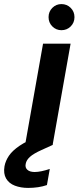

<svg xmlns="http://www.w3.org/2000/svg" viewBox="-121 -710 385 941"><path d="M2 0 90 -496H225L137 0ZM180 -562Q154 -562 135.5 -580.5Q117 -599 117 -626Q117 -653 135.5 -671.5Q154 -690 180 -690Q207 -690 225.5 -671.5Q244 -653 244 -626Q244 -599 225.5 -580.5Q207 -562 180 -562ZM17 211Q-19 211 -48 200Q-77 189 -91 165Q-105 141 -99 105Q-94 78 -77 53Q-60 28 -24.5 4Q11 -20 71 -43L119 -63L138 0L83 25Q43 43 25.5 59Q8 75 5 93Q1 111 13 122Q25 133 49 133Q64 133 83 129Q102 125 123 118L109 197Q89 204 65.5 207.5Q42 211 17 211Z"/></svg>

Font: DM Sans 36pt
Style: Bold Italic
Weight: 700
Italic angle: -10°
Designer: Colophon Foundry, Jonny Pinhorn
Foundry: Colophon Foundry
Version: Version 4.004;gftools[0.9.30]